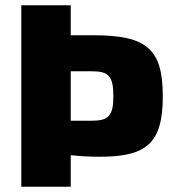

<svg xmlns="http://www.w3.org/2000/svg" viewBox="-20 -710 663 730"><path d="M334 -576H249V-690H61V0H249V-120C284 -116 322 -114 359 -114C536 -114 599 -164 599 -344C599 -526 536 -576 334 -576ZM329 -251H249V-439H329C393 -439 411 -421 411 -344C411 -270 393 -251 329 -251Z"/></svg>

Font: Exo 2 Extra Bold
Style: Regular
Weight: 800
Designer: Natanael Gama
Version: Version 1.001;PS 001.001;hotconv 1.0.88;makeotf.lib2.5.64775